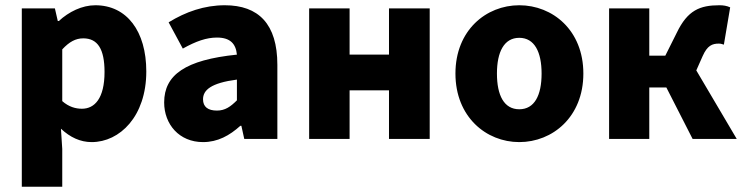

<svg xmlns="http://www.w3.org/2000/svg" viewBox="-20 -529 2830 731"><path d="M63 182H217V38L212 -39C247 -6 286 12 329 12C436 12 537 -86 537 -257C537 -410 463 -509 343 -509C292 -509 242 -484 204 -449H200L189 -497H63ZM292 -115C268 -115 242 -122 217 -144V-341C244 -370 268 -383 297 -383C352 -383 378 -342 378 -255C378 -154 340 -115 292 -115Z M753 12C809 12 854 -13 895 -50H899L910 0H1036V-282C1036 -438 964 -509 836 -509C758 -509 687 -484 622 -444L676 -344C726 -372 766 -386 806 -386C857 -386 878 -362 882 -321C686 -301 605 -244 605 -139C605 -56 662 12 753 12ZM806 -108C772 -108 753 -122 753 -151C753 -186 783 -213 882 -226V-147C858 -123 837 -108 806 -108Z M1157 0H1311V-185H1461V0H1616V-497H1461V-321H1311V-497H1157Z M1957 12C2084 12 2201 -84 2201 -249C2201 -414 2084 -509 1957 -509C1831 -509 1714 -414 1714 -249C1714 -84 1831 12 1957 12ZM1957 -113C1899 -113 1872 -166 1872 -249C1872 -331 1899 -385 1957 -385C2015 -385 2042 -331 2042 -249C2042 -166 2015 -113 1957 -113Z M2299 0H2452V-196H2517L2617 0H2785L2631 -261L2655 -315C2673 -356 2692 -363 2717 -363C2724 -363 2730 -361 2736 -359L2760 -501C2747 -507 2734 -509 2719 -509C2645 -509 2598 -490 2557 -405L2513 -317H2452V-497H2299Z"/></svg>

Font: DAIFUKU Sans
Style: Bold
Weight: 700
Designer: Original font ‘Source Han Sans JP’ : Paul D. Hunt
Foundry: Daifuku
Version: Version 1.000